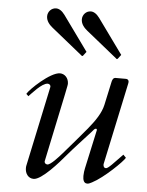

<svg xmlns="http://www.w3.org/2000/svg" viewBox="-52 -752 618 807"><g transform="rotate(5 257.0 -348.0)"><path d="M407.7 -73.7C461.9 -330.1 477.1 -400.4 481.4 -420.4C482.4 -424.8 482.4 -426.8 482.4 -427.7C482.4 -435.1 477.1 -439.5 470.7 -439.5H426.3C415.5 -439.5 412.1 -427.7 410.6 -419.9L389.6 -322.8C381.8 -287.6 359.4 -254.9 329.6 -218.3C302.7 -185.5 262.7 -139.6 232.9 -105C218.3 -88.4 186.5 -52.2 172.4 -52.2C165.5 -52.2 160.2 -57.1 160.2 -63V-64.9C228.5 -388.2 229 -392.6 229 -397C229 -421.9 211.9 -438.5 192.4 -438.5C151.4 -438.5 68.8 -359.4 58.6 -340.3L67.9 -331.1C78.1 -340.8 119.6 -390.6 144.5 -390.6C151.4 -390.6 156.7 -385.7 156.7 -379.9V-377.9L85 -40C84 -36.1 84 -32.7 84 -28.8C84 -7.3 96.7 13.2 120.1 13.2C154.3 13.2 223.1 -66.4 248 -96.2C276.4 -129.9 317.9 -173.8 347.7 -207C352.5 -212.9 357.4 -219.7 362.8 -219.7C365.2 -219.7 367.2 -218.3 367.2 -214.4L331.5 -50.3C329.6 -41.5 327.6 -29.3 327.6 -17.6C327.6 -1.5 331.5 13.2 345.7 13.2C352.5 13.2 356 11.7 366.2 6.3C415.5 -19 490.7 -93.3 499 -108.9L487.3 -121.1C450.7 -83.5 428.7 -58.1 418.9 -58.1C411.1 -58.1 407.7 -64 407.7 -73.7ZM293 -535.2C293.9 -536.1 294.9 -537.1 294.9 -538.1C294.9 -539.1 293.9 -540 293 -541L189 -685.1C176.8 -701.7 164.1 -709 152.3 -709C132.3 -709 117.2 -691.9 117.2 -672.9C117.2 -652.8 130.9 -637.7 144 -627L275.4 -521C276.4 -520 277.3 -519 278.3 -519C279.3 -519 281.2 -520 282.2 -521ZM439.5 -535.2C440.4 -536.1 441.4 -537.1 441.4 -538.1C441.4 -539.1 440.4 -540 439.5 -541L335.4 -685.1C323.2 -701.7 310.5 -709 298.8 -709C278.8 -709 263.7 -691.9 263.7 -672.9C263.7 -652.8 277.3 -637.7 290.5 -627L421.9 -521C422.9 -520 423.8 -519 424.8 -519C425.8 -519 427.7 -520 428.7 -521Z"/></g></svg>

Font: Cardo
Style: Italic
Weight: 400
Designer: David J. Perry
Foundry: David J. Perry
Version: Version 0.99